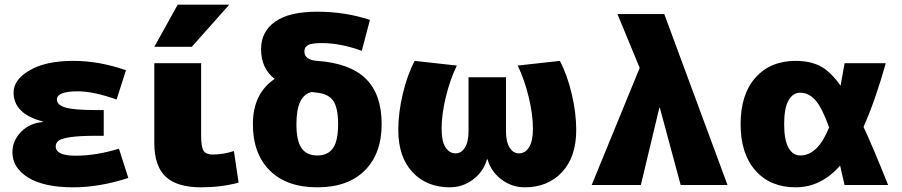

<svg xmlns="http://www.w3.org/2000/svg" viewBox="-20 -790 3851 820"><path d="M163 -271Q38 -304 38 -395Q38 -450 107 -490Q176 -530 293 -530Q404 -530 518 -490L478 -365Q379 -400 313 -400Q223 -400 223 -365Q223 -342 258.5 -331Q294 -320 388 -320H423V-210H388Q321 -210 282.5 -204.5Q244 -199 231 -189.5Q218 -180 218 -165Q218 -125 303 -125Q390 -125 488 -155L528 -30Q405 10 293 10Q168 10 100.5 -31.5Q33 -73 33 -140Q33 -189 69.5 -226.5Q106 -264 163 -269Z M839 -520V-210Q839 -162 849.5 -146Q860 -130 889 -130Q933 -130 979 -145L999 -10Q925 10 839 10Q736 10 687.5 -35.5Q639 -81 639 -180V-520ZM799 -590H639L739 -770H959Z M1312 -397Q1246 -384 1246 -260Q1246 -188 1268 -157Q1290 -126 1335 -126Q1380 -126 1402 -157Q1424 -188 1424 -260Q1424 -329 1403.5 -359Q1383 -389 1335 -394Q1319 -396 1312 -397ZM1153 -453Q1095 -498 1095 -580Q1095 -655 1155 -697.5Q1215 -740 1335 -740Q1454 -740 1560 -705L1525 -573Q1434 -606 1355 -606Q1311 -606 1295.5 -597.5Q1280 -589 1280 -570Q1280 -534 1335 -530Q1475 -520 1542.5 -453.5Q1610 -387 1610 -260Q1610 -134 1538 -62Q1466 10 1335 10Q1204 10 1132 -62Q1060 -134 1060 -260Q1060 -390 1153 -453Z M2062 -110H2060Q2045 -57 2000.5 -23.5Q1956 10 1901 10Q1802 10 1741.5 -55Q1681 -120 1681 -235Q1681 -308 1700.5 -390Q1720 -472 1751 -530L1931 -510Q1902 -450 1884 -375.5Q1866 -301 1866 -240Q1866 -187 1882.5 -161Q1899 -135 1926 -135Q1950 -135 1965.5 -159.5Q1981 -184 1981 -230V-460H2141V-230Q2141 -184 2156.5 -159.5Q2172 -135 2196 -135Q2223 -135 2239.5 -161Q2256 -187 2256 -240Q2256 -301 2238 -375.5Q2220 -450 2191 -510L2371 -530Q2402 -472 2421.5 -390Q2441 -308 2441 -235Q2441 -120 2380.5 -55Q2320 10 2221 10Q2166 10 2121.5 -23.5Q2077 -57 2062 -110Z M2796 -330 2717 0H2507L2712 -500L2617 -730H2817L3087 0H2887L2798 -330Z M3378 10Q3270 10 3206.5 -61.5Q3143 -133 3143 -260Q3143 -387 3206.5 -458.5Q3270 -530 3378 -530Q3438 -530 3481.5 -508.5Q3525 -487 3570 -424Q3573 -439 3587 -520H3763Q3719 -363 3668 -248Q3707 -165 3773 0H3587Q3583 -17 3576.5 -45Q3570 -73 3568 -83Q3487 10 3378 10ZM3521 -246Q3491 -330 3462.5 -362Q3434 -394 3398 -394Q3366 -394 3347.5 -361Q3329 -328 3329 -260Q3329 -192 3347.5 -159Q3366 -126 3398 -126Q3473 -126 3521 -246Z"/></svg>

Font: Mplus 1p Black
Style: Regular
Weight: 900
Version: Version 1.061